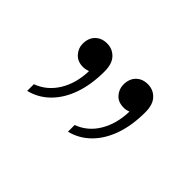

<svg xmlns="http://www.w3.org/2000/svg" viewBox="-52 -802 426 426"><g transform="rotate(45 161.0 -589.0)"><path d="M45 -510Q75 -521 92.5 -549.5Q110 -578 111 -617Q107 -616 103.5 -615Q100 -614 95 -614Q78 -614 68 -625Q58 -636 58 -650Q58 -668 68.5 -678.5Q79 -689 96 -689Q113 -689 124.5 -677Q136 -665 136 -641Q136 -600 125 -568.5Q114 -537 93.5 -516.5Q73 -496 45 -489ZM173 -510Q203 -521 220 -549.5Q237 -578 238 -617Q235 -616 231.5 -615Q228 -614 223 -614Q205 -614 195.5 -625Q186 -636 186 -650Q186 -668 196.5 -678.5Q207 -689 224 -689Q241 -689 252.5 -677Q264 -665 264 -641Q264 -600 253 -568.5Q242 -537 221.5 -516.5Q201 -496 173 -489Z"/></g></svg>

Font: Montagu Slab 144pt ExtraLight
Style: Regular
Weight: 250
Version: Version 1.000